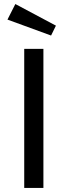

<svg xmlns="http://www.w3.org/2000/svg" viewBox="-20 -931 335 951"><path d="M56 -911 17 -834 233 -755 257 -804ZM195 -689H100V0H195Z"/></svg>

Font: FiraGO Unicode
Style: Regular
Weight: 400
Designer: bBox Type
Foundry: bBox Type GmbH
Version: Version 1.001;PS 001.001;hotconv 1.0.88;makeotf.lib2.5.64775